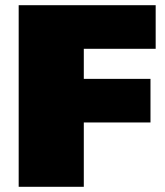

<svg xmlns="http://www.w3.org/2000/svg" viewBox="-20 -720 636 740"><path d="M248 -532 303 -660V-319L248 -416H560V-248H248L303 -347V0H52V-700H580V-532Z"/></svg>

Font: Pathway Extreme 8pt Thin 12pt Black
Style: Regular
Weight: 900
Version: Version 1.001;gftools[0.9.26]